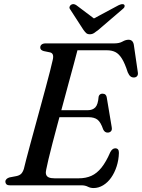

<svg xmlns="http://www.w3.org/2000/svg" viewBox="-20 -914 700 947"><path d="M233.5 -370.5H413.5Q436.5 -370.5 450 -384.2Q463.5 -398 466.5 -437.5Q468.5 -445 473.5 -448.5Q478.5 -452 485 -452Q495 -452 500.2 -447Q505.5 -442 506.5 -433.5L531 -287Q533.5 -273 527.5 -266.8Q521.5 -260.5 512.5 -260Q504 -259.5 498.2 -263.8Q492.5 -268 489 -275.5Q477 -311 461.2 -323.5Q445.5 -336 416 -336H223ZM381 0H29.5Q16.5 0 11.5 -5.2Q6.5 -10.5 6.5 -18Q6.5 -25.5 12.2 -31Q18 -36.5 27 -39L61 -45.5Q75.5 -48.5 83.8 -56.2Q92 -64 97.5 -80.5Q101 -96.5 109.5 -128.2Q118 -160 129.2 -202.2Q140.5 -244.5 153.8 -292.5Q167 -340.5 180.2 -389.2Q193.5 -438 205.5 -482.5Q217.5 -527 226.5 -562.2Q235.5 -597.5 240 -618Q244 -634.5 240.8 -643.8Q237.5 -653 227.5 -655.5L196 -662Q188.5 -664 183.5 -668.2Q178.5 -672.5 178.5 -679.5Q178.5 -689 185.5 -694.5Q192.5 -700 205.5 -700H544Q568.5 -700 584.2 -709Q600 -718 614 -718Q635.5 -718 640 -693.5L659.5 -559.5Q662 -547 657.2 -540Q652.5 -533 643 -532Q632 -531 624.2 -536.8Q616.5 -542.5 610 -557.5Q596 -601.5 581.2 -625Q566.5 -648.5 549 -657.2Q531.5 -666 508 -666H362Q355 -638.5 343.8 -597.2Q332.5 -556 319.2 -506.8Q306 -457.5 291.8 -405Q277.5 -352.5 263.8 -301.5Q250 -250.5 238.5 -206Q227 -161.5 219 -128Q211 -94.5 208 -78Q204.5 -64 207.2 -54Q210 -44 220.2 -39.2Q230.5 -34.5 249 -34.5H368Q403.5 -34.5 430.8 -46.8Q458 -59 480.8 -87.5Q503.5 -116 524 -163.5Q534 -182.5 548.5 -182.5Q567 -182.5 566.5 -159.5Q565.5 -124.5 555.2 -93Q545 -61.5 528 -37.5Q511 -13.5 488.5 0Q466 13.5 441.5 13.5Q426 13.5 413 6.8Q400 0 381 0ZM460 -810.5 357 -888Q343 -898 330.5 -890.5Q325.5 -887 323.2 -880.8Q321 -874.5 326 -868L392 -766Q399 -756.5 405.2 -750.8Q411.5 -745 423 -745Q434.5 -745 443.5 -750.8Q452.5 -756.5 464.5 -766L583.5 -868Q592.5 -874.5 594.2 -880.8Q596 -887 592.5 -890.5Q588.5 -894.5 581.2 -893.5Q574 -892.5 564.5 -888L420 -810.5Z"/></svg>

Font: Fraunces
Style: Italic
Weight: 400
Italic angle: -16°
Version: Version 1.000;[b76b70a41]